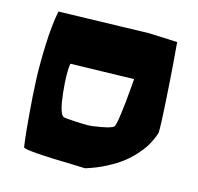

<svg xmlns="http://www.w3.org/2000/svg" viewBox="-107 -864 1004 973"><g transform="rotate(15 394.5 -377.5)"><path d="M544.4 -506.3 212.4 -498Q203.6 -451.2 214.8 -345.9Q226.1 -240.7 249 -228Q257.3 -224.6 305.4 -222.2Q353.5 -219.7 375.5 -219.7Q398.9 -219.7 447.5 -228.8Q496.1 -237.8 508.8 -247.6Q516.6 -250.5 525.4 -315.2Q534.2 -379.9 539.1 -443.4ZM734.9 -278.3Q733.9 -274.4 732.2 -267.6Q730.5 -260.7 721.2 -239.7Q711.9 -218.8 699.2 -198.2Q686.5 -177.7 661.4 -149.7Q636.2 -121.6 605.2 -97.4Q574.2 -73.2 526.1 -48.1Q478 -22.9 420.9 -5.4L353.5 -7.8Q115.7 -12.7 95.2 -27.3Q92.8 -45.9 88.9 -77.6Q85 -109.4 77.1 -201.2Q69.3 -293 65.9 -376.7Q62.5 -460.4 66.7 -562.7Q70.8 -665 85.4 -737.8L557.6 -750.5L706.5 -744.1Q710.4 -699.7 715.8 -631.6Q721.2 -563.5 729 -436Q736.8 -308.6 734.9 -278.3Z"/></g></svg>

Font: Noot
Style: Regular
Weight: 400
Designer: Amos Jerbi
Foundry: Amos Jerbi
Version: Version 1.000;PS 001.001;hotconv 1.0.56